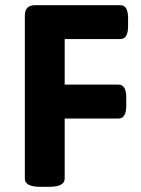

<svg xmlns="http://www.w3.org/2000/svg" viewBox="-20 -720 543 742"><path d="M136 2Q76 2 76 -30V-660Q76 -700 116 -700H445Q475 -700 475 -650V-619Q475 -569 445 -569H230V-393H438Q468 -393 468 -343V-312Q468 -262 438 -262H230V-30Q230 2 170 2Z"/></svg>

Font: Asap
Style: Bold
Weight: 700
Designer: Pablo Cosgaya
Foundry: Omnibus-Type
Version: Version 3.001; ttfautohint (v1.8.3)